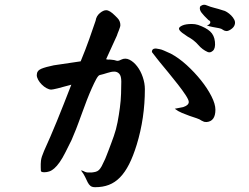

<svg xmlns="http://www.w3.org/2000/svg" viewBox="-20 -695 1040 803"><path d="M808.6 -590.8Q841.8 -579.1 858.9 -563.5Q876 -547.9 878.9 -520.5Q881.8 -493.2 870.6 -482.9Q859.4 -472.7 848.6 -477.5Q826.2 -487.3 809.1 -507.3Q792 -527.3 764.6 -542L742.2 -557.6Q728.5 -568.4 728.5 -575.2Q728.5 -582 742.7 -588.4Q756.8 -594.7 782.2 -594.7Q789.1 -594.7 795.4 -593.8Q801.8 -592.8 808.6 -590.8ZM880.9 -236.3Q880.9 -187.5 843.8 -184.6Q837.9 -184.6 834 -185.5L823.2 -190.4Q815.4 -196.3 801.8 -200.7Q788.1 -205.1 772.9 -210.4Q757.8 -215.8 741.2 -222.7Q724.6 -229.5 710.9 -240.2L746.1 -247.1Q769.5 -254.9 769.5 -268.6Q769.5 -277.3 756.3 -297.4Q743.2 -317.4 724.1 -341.8Q705.1 -366.2 684.6 -391.1Q664.1 -416 650.4 -432.6L634.8 -452.1Q615.2 -476.6 615.2 -477.5Q615.2 -492.2 631.8 -492.2Q637.7 -491.2 646.5 -489.7Q655.3 -488.3 666 -483.4L694.3 -470.7Q727.5 -453.1 760.7 -422.9Q793.9 -392.6 820.8 -358.9Q847.7 -325.2 864.3 -292.5Q880.9 -259.8 880.9 -236.3ZM585.9 -322.3Q585.9 -201.2 551.8 -89.8Q537.1 -42 520 -8.3Q502.9 25.4 481.9 46.9Q460.9 68.4 435.5 78.1Q410.2 87.9 377.9 87.9Q365.2 87.9 358.4 82.5Q351.6 77.1 346.7 67.4Q341.8 57.6 335.9 44.9Q330.1 32.2 319.3 18.6Q321.3 16.6 324.2 18.6Q327.1 20.5 329.1 20.5Q338.9 26.4 348.6 26.4Q358.4 26.4 363.3 26.4Q373 25.4 380.4 23.4Q387.7 21.5 393.6 16.1Q399.4 10.7 405.3 0Q411.1 -10.7 419.9 -30.3Q420.9 -32.2 424.8 -42.5Q428.7 -52.7 434.1 -66.4Q439.5 -80.1 445.3 -96.2Q451.2 -112.3 456.1 -126Q465.8 -153.3 471.7 -184.1Q477.5 -214.8 481.4 -244.6Q485.4 -274.4 486.3 -302.7Q487.3 -331.1 487.3 -353.5Q487.3 -377 479 -386.2Q470.7 -395.5 458 -395.5Q445.3 -395.5 429.2 -390.1Q413.1 -384.8 396.5 -380.9Q390.6 -378.9 382.3 -363.8Q374 -348.6 363.8 -325.7Q353.5 -302.7 343.3 -276.4Q333 -250 324.2 -225.1Q315.4 -200.2 308.1 -181.2Q300.8 -162.1 297.9 -154.3L279.3 -109.4L253.9 -58.6Q241.2 -33.2 229.5 -16.6Q217.8 0 207 9.3Q196.3 18.6 186 22Q175.8 25.4 165 25.4Q151.4 25.4 150.9 19Q150.4 12.7 150.4 4.9Q150.4 -2.9 150.4 -9.3Q150.4 -15.6 151.4 -23.4Q152.3 -31.2 155.3 -40.5Q158.2 -49.8 164.1 -63.5Q190.4 -121.1 217.8 -188Q245.1 -254.9 278.3 -340.8Q206.1 -320.3 194.3 -320.3Q185.5 -320.3 174.8 -326.2Q164.1 -332 154.8 -341.3Q145.5 -350.6 139.6 -361.3Q133.8 -372.1 133.8 -380.9Q133.8 -399.4 152.3 -407.2Q170.9 -415 205.1 -421.9L317.4 -438.5Q328.1 -463.9 336.9 -487.3Q345.7 -510.7 353.5 -532.2L379.9 -608.4Q382.8 -627.9 397.5 -640.1Q412.1 -652.3 423.8 -652.3Q431.6 -652.3 440.9 -646.5Q450.2 -640.6 460.9 -629.9L470.7 -620.1Q483.4 -607.4 483.4 -589.8Q483.4 -585.9 481.4 -580.1Q479.5 -574.2 477.1 -567.9Q474.6 -561.5 472.2 -555.7Q469.7 -549.8 468.8 -545.9L423.8 -447.3Q430.7 -445.3 434.1 -445.8Q437.5 -446.3 445.3 -445.3Q459 -444.3 466.3 -441.4Q473.6 -438.5 486.3 -445.3Q503.9 -454.1 521.5 -445.3Q539.1 -436.5 553.7 -417.5Q568.4 -398.4 577.1 -372.6Q585.9 -346.7 585.9 -322.3ZM961.9 -592.8Q959 -581.1 945.8 -572.3Q932.6 -563.5 924.8 -565.4Q917 -566.4 911.6 -570.8Q906.2 -575.2 896.5 -577.1Q882.8 -580.1 870.1 -582Q857.4 -584 844.7 -588.9Q855.5 -590.8 858.9 -598.6Q862.3 -606.4 851.6 -611.3Q832 -629.9 822.8 -642.1Q813.5 -654.3 816.4 -666Q818.4 -670.9 826.7 -673.8Q835 -676.8 843.8 -672.9Q860.4 -666 876.5 -662.1Q892.6 -658.2 913.1 -651.4Q919.9 -650.4 929.2 -644.5Q938.5 -638.7 946.8 -630.4Q955.1 -622.1 960 -612.3Q964.8 -602.5 961.9 -592.8Z"/></svg>

Font: JasonHandwriting1
Style: Regular
Weight: 400
Version: Version 1.48.20